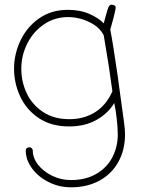

<svg xmlns="http://www.w3.org/2000/svg" viewBox="-20 -550 624 820"><path d="M498 -113Q506 -57 510 -26Q514 5 514 24Q514 90 485.5 141.5Q457 193 404.5 221.5Q352 250 283 250Q233 250 188.5 228Q144 206 117 169.5Q90 133 90 92Q90 86 94.5 82.5Q99 79 106 79Q112 79 116 83.5Q120 88 120 93Q120 125 143 154Q166 183 203.5 201Q241 219 283 219Q346 219 391.5 192.5Q437 166 460 121.5Q483 77 483 24Q483 -4 478.5 -43Q474 -82 468 -110Q441 -65 391.5 -37.5Q342 -10 276 -10Q198 -10 145 -46Q92 -82 66 -138.5Q40 -195 40 -256Q40 -319 67.5 -377Q95 -435 147 -471.5Q199 -508 270 -508Q323 -508 363 -490Q403 -472 423 -450L431 -480Q441 -516 443 -519Q448 -530 457 -530Q463 -530 468.5 -527Q474 -524 474 -519L473 -509Q471 -498 466 -478.5Q461 -459 458 -449L451 -424Q464 -356 483 -223L490 -171ZM460 -160Q447 -260 428 -369L423 -399Q406 -434 362 -455.5Q318 -477 270 -477Q214 -477 168.5 -446.5Q123 -416 97 -365Q71 -314 71 -256Q71 -201 94 -152Q117 -103 163.5 -72Q210 -41 276 -41Q339 -41 386.5 -71Q434 -101 460 -160Z"/></svg>

Font: Mali ExtraLight
Style: Regular
Weight: 275
Version: Version 1.000; ttfautohint (v1.6)